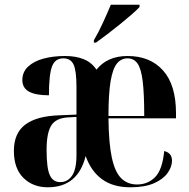

<svg xmlns="http://www.w3.org/2000/svg" viewBox="-20 -786 804 816"><path d="M183 10Q120 10 79.5 -30Q39 -70 39 -145Q39 -220 87.5 -256.5Q136 -293 233 -296L305 -299V-417Q305 -484 293 -511Q281 -538 249 -538Q214 -538 201 -503.5Q188 -469 188 -381Q132 -381 103.5 -396.5Q75 -412 75 -446Q75 -480 99.5 -503Q124 -526 165 -537Q206 -548 257 -548Q302 -548 335.5 -534.5Q369 -521 390 -490Q436 -548 522 -548Q618 -548 673 -486.5Q728 -425 728 -305V-283H441Q442 -179 455 -117.5Q468 -56 494.5 -29Q521 -2 563 -2Q608 -2 639 -33Q670 -64 678 -144Q711 -136 711 -103Q711 -77 692 -50.5Q673 -24 634 -7Q595 10 534 10Q461 10 414 -24Q367 -58 344 -123Q311 10 183 10ZM593 -293Q593 -387 586.5 -440.5Q580 -494 564.5 -516Q549 -538 522 -538Q495 -538 477 -516Q459 -494 450 -440.5Q441 -387 441 -293ZM236 -12Q267 -12 286 -39Q305 -66 305 -127V-289L268 -287Q217 -284 197.5 -252Q178 -220 178 -149Q178 -72 191.5 -42Q205 -12 236 -12ZM379 -615Q399 -649 418 -690.5Q437 -732 451 -766H573V-756Q561 -743 538.5 -723.5Q516 -704 489.5 -682.5Q463 -661 436 -640.5Q409 -620 388 -605H379Z"/></svg>

Font: Noto Serif Display Condensed
Style: Bold
Weight: 700
Width: 3
Designer: Monotype Design Team
Foundry: Monotype Imaging Inc.
Version: Version 2.009